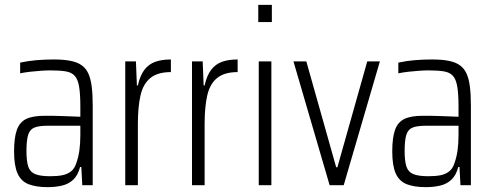

<svg xmlns="http://www.w3.org/2000/svg" viewBox="-20 -763 2026 791"><path d="M176 8Q129 8 98 -4Q67 -16 52.5 -48Q38 -80 38 -139Q38 -196 49.5 -228Q61 -260 88 -273Q115 -286 164 -286Q176 -286 194 -286Q212 -286 232.5 -285Q253 -284 273 -283.5Q293 -283 311 -282V-323Q311 -375 306 -405.5Q301 -436 288 -450.5Q275 -465 250.5 -469Q226 -473 187 -473Q171 -473 149 -471.5Q127 -470 105 -467.5Q83 -465 63 -461V-505Q95 -512 129.5 -515Q164 -518 202 -518Q242 -518 270 -512.5Q298 -507 316 -494.5Q334 -482 344 -460Q354 -438 358 -405Q362 -372 362 -327V0H319L315 -75H310Q301 -41 282 -23Q263 -5 236 1.5Q209 8 176 8ZM187 -37Q216 -37 236.5 -41Q257 -45 272 -56.5Q287 -68 294 -90Q303 -115 307 -143Q311 -171 311 -207V-245H177Q141 -245 122 -237.5Q103 -230 96 -207.5Q89 -185 89 -141Q89 -99 96.5 -76.5Q104 -54 125.5 -45.5Q147 -37 187 -37Z M496 0V-510H540L544 -411H548Q557 -452 575 -475.5Q593 -499 620 -508.5Q647 -518 684 -518V-466Q630 -466 600 -442Q570 -418 559 -370.5Q548 -323 548 -252V0Z M771 0V-510H815L819 -411H823Q832 -452 850 -475.5Q868 -499 895 -508.5Q922 -518 959 -518V-466Q905 -466 875 -442Q845 -418 834 -370.5Q823 -323 823 -252V0Z M1044 -672V-743H1100V-672ZM1046 0V-510H1098V0Z M1338 0 1189 -510H1242L1365 -74H1370L1493 -510H1545L1396 0Z M1734 8Q1687 8 1656 -4Q1625 -16 1610.5 -48Q1596 -80 1596 -139Q1596 -196 1607.5 -228Q1619 -260 1646 -273Q1673 -286 1722 -286Q1734 -286 1752 -286Q1770 -286 1790.5 -285Q1811 -284 1831 -283.5Q1851 -283 1869 -282V-323Q1869 -375 1864 -405.5Q1859 -436 1846 -450.5Q1833 -465 1808.5 -469Q1784 -473 1745 -473Q1729 -473 1707 -471.5Q1685 -470 1663 -467.5Q1641 -465 1621 -461V-505Q1653 -512 1687.5 -515Q1722 -518 1760 -518Q1800 -518 1828 -512.5Q1856 -507 1874 -494.5Q1892 -482 1902 -460Q1912 -438 1916 -405Q1920 -372 1920 -327V0H1877L1873 -75H1868Q1859 -41 1840 -23Q1821 -5 1794 1.5Q1767 8 1734 8ZM1745 -37Q1774 -37 1794.5 -41Q1815 -45 1830 -56.5Q1845 -68 1852 -90Q1861 -115 1865 -143Q1869 -171 1869 -207V-245H1735Q1699 -245 1680 -237.5Q1661 -230 1654 -207.5Q1647 -185 1647 -141Q1647 -99 1654.5 -76.5Q1662 -54 1683.5 -45.5Q1705 -37 1745 -37Z"/></svg>

Font: Saira Condensed Light
Style: Regular
Weight: 300
Width: 3
Designer: Hector Gatti with collaboration of the Omnibus-Type team
Foundry: Omnibus-Type
Version: Version 1.101